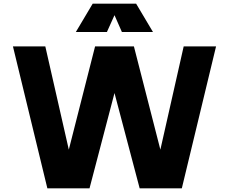

<svg xmlns="http://www.w3.org/2000/svg" viewBox="-20 -1009 1238 1038"><path d="M50 0ZM1148 -758 963 9H735L599 -506L464 9H236L50 -758H225L352 -200L494 -758H704L847 -200L973 -758ZM639 -836 599 -927 558 -836H390L481 -989H716L807 -836Z"/></svg>

Font: Biryani Black
Style: Regular
Weight: 900
Designer: Dan Reynolds and Mathieu Reguer
Foundry: Dan Reynolds and Mathieu Reguer
Version: Version 1.004; ttfautohint (v1.1) -l 5 -r 5 -G 72 -x 0 -D la